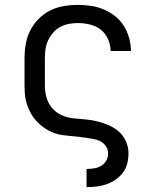

<svg xmlns="http://www.w3.org/2000/svg" viewBox="-20 -558 640 783"><path d="M333 205V131H334Q349 131 364.5 128.5Q380 126 393 118Q406 110 413.5 96.5Q421 83 421 67Q421 52 412 38.5Q403 25 389 18Q375 11 359.5 8.5Q344 6 328.5 3.5Q313 1 297.5 -0.5Q282 -2 266.5 -3.5Q251 -5 235.5 -7Q220 -9 205 -14Q190 -19 176.5 -26.5Q163 -34 150.5 -44Q138 -54 127.5 -65.5Q117 -77 109 -90.5Q101 -104 95 -118.5Q89 -133 85.5 -148Q82 -163 81 -178.5Q80 -194 80 -210V-320Q80 -349 85 -378Q90 -407 103 -433Q116 -459 137 -480.5Q158 -502 184 -515Q210 -528 239 -533Q268 -538 298 -538Q325 -538 351.5 -534Q378 -530 403 -519.5Q428 -509 449.5 -492Q471 -475 485 -452.5Q499 -430 506.5 -403.5Q514 -377 514 -350Q514 -350 514 -350Q514 -350 514 -350H431Q431 -350 431 -350Q431 -350 431 -350Q431 -375 420.5 -398.5Q410 -422 391 -437Q372 -452 347 -458Q322 -464 298 -464Q279 -464 260.5 -460.5Q242 -457 225.5 -448Q209 -439 196.5 -424.5Q184 -410 176 -393Q168 -376 165.5 -357.5Q163 -339 163 -320V-210Q163 -185 169.5 -161Q176 -137 192 -118Q208 -99 231 -88.5Q254 -78 279 -75.5Q304 -73 328.5 -71Q353 -69 377 -63Q401 -57 424 -47Q447 -37 465.5 -20.5Q484 -4 494 19.5Q504 43 504 67Q504 88 499 108.5Q494 129 481.5 145.5Q469 162 452 174Q435 186 415.5 193Q396 200 375.5 202.5Q355 205 334 205Z"/></svg>

Font: Iosevka Curly Extended
Style: Regular
Weight: 400
Width: 7
Monospace: yes
Designer: Belleve Invis
Foundry: Belleve Invis
Version: Version 11.1.0; ttfautohint (v1.8.3)